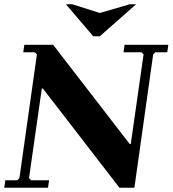

<svg xmlns="http://www.w3.org/2000/svg" viewBox="-23 -880 809 900"><path d="M561 -670H766L761 -635H705L695 -625L607 0H537L178 -465H173L113 -45L123 -35H207L202 0H-3L2 -35H58L68 -45L150 -625L140 -635H86L91 -670H226L585 -205H590L650 -625L640 -635H556ZM585 -860H615L445 -710H414L286 -860H316L445 -819Z"/></svg>

Font: Brygada 1918
Style: Bold Italic
Weight: 700
Italic angle: -8°
Designer: Mateusz Machalski | Borys Kosmynka | Przemek Hoffer
Foundry: NIEPODLEGLA 2018
Version: Version 3.006